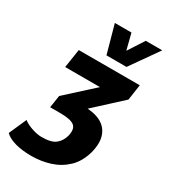

<svg xmlns="http://www.w3.org/2000/svg" viewBox="-252 -863 1022 1161"><g transform="rotate(30 258.5 -282.5)"><path d="M161 192Q96 192 47.5 178.5Q-1 165 -26 140L28 18Q52 37 90 49.5Q128 62 157 62Q224 62 253.5 39Q283 16 295 -26Q308 -80 281.5 -100Q255 -120 185 -120H113L126 -206L357 -416L341 -376H70L90 -506H516L500 -397L291 -205L249 -227H285Q358 -227 404 -203.5Q450 -180 467.5 -132Q485 -84 467 -12Q446 64 399 108.5Q352 153 290 172.5Q228 192 161 192ZM251 -562 197 -757H313L341 -646L413 -757H528L391 -562Z"/></g></svg>

Font: Nunito Sans 7pt Condensed Black
Style: Italic
Weight: 900
Width: 3
Italic angle: -9°
Designer: Vernon Adams
Foundry: Vernon Adams
Version: Version 3.101;gftools[0.9.27]